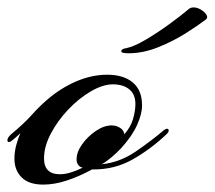

<svg xmlns="http://www.w3.org/2000/svg" viewBox="-40 -490 580 519"><path d="M77 9Q38 9 18.5 -10.5Q-1 -30 -1 -61Q-1 -80 4 -98Q9 -116 15 -130Q8 -123 1.5 -117.5Q-5 -112 -9 -109Q-13 -106 -16 -106Q-20 -106 -20 -111Q-20 -118 -10 -127Q25 -156 45 -178.5Q65 -201 87 -220Q124 -252 166 -270Q208 -288 250 -288Q294 -288 319 -267Q344 -246 344 -205Q344 -182 330.5 -152Q317 -122 288 -90Q276 -77 261 -64.5Q246 -52 235 -46Q284 -51 327 -80.5Q370 -110 404 -139Q409 -142 411 -142Q416 -142 416 -137Q416 -133 411 -128Q368 -87 318.5 -59Q269 -31 209 -32Q174 -13 140.5 -2Q107 9 77 9ZM122 -19Q136 -19 152 -24Q168 -29 184 -37Q178 -37 172.5 -43Q167 -49 167 -59Q167 -79 182 -100Q197 -121 219 -136Q241 -151 262 -151Q274 -151 284.5 -144.5Q295 -138 296 -127Q313 -146 319.5 -168Q326 -190 326 -209Q326 -235 309.5 -248.5Q293 -262 265 -262Q238 -262 205.5 -243Q173 -224 144.5 -194Q116 -164 97.5 -129Q79 -94 79 -62Q79 -19 122 -19ZM308 -346Q286 -346 288 -352Q288 -358 302 -360Q322 -364 353.5 -382.5Q385 -401 418 -425Q451 -449 472 -467Q477 -470 483 -470Q493 -470 503 -464Q513 -458 518 -450Q523 -442 516 -437Q498 -423 463.5 -401Q429 -379 388 -362.5Q347 -346 308 -346Z"/></svg>

Font: Arizonia
Style: Regular
Weight: 400
Designer: Robert E. Leuschke
Foundry: Robert E. Leuschke
Version: Version 1.010; ttfautohint (v1.8.4.7-5d5b)